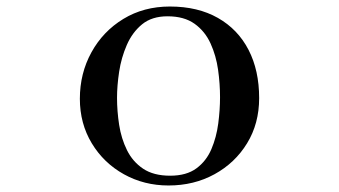

<svg xmlns="http://www.w3.org/2000/svg" viewBox="-20 -562 1040 589"><path d="M655 -264Q655 -305 649 -348Q643 -391 626 -428.5Q609 -466 577 -489Q545 -512 494 -512Q446 -512 416 -487.5Q386 -463 369 -424Q352 -385 345.5 -342Q339 -299 339 -262Q339 -221 345.5 -179Q352 -137 369.5 -101.5Q387 -66 419 -44.5Q451 -23 502 -23Q552 -23 582.5 -45.5Q613 -68 628.5 -104.5Q644 -141 649.5 -183Q655 -225 655 -264ZM775 -261Q775 -183 738 -122.5Q701 -62 638 -27.5Q575 7 497 7Q422 7 360 -27.5Q298 -62 261.5 -122.5Q225 -183 225 -259Q225 -337 260.5 -401.5Q296 -466 358.5 -504Q421 -542 501 -542Q587 -542 648.5 -507Q710 -472 742.5 -409Q775 -346 775 -261Z"/></svg>

Font: Kaisei Tokumin Medium
Style: Regular
Weight: 500
Designer: Font-Kai, 金井和夫
Foundry: KAZUO KANAI
Version: Version 5.003